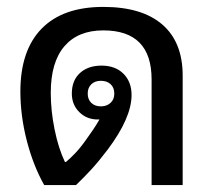

<svg xmlns="http://www.w3.org/2000/svg" viewBox="-20 -536 626 556"><path d="M108 0Q76 -57 57.5 -129Q39 -201 39 -271Q39 -390 100.5 -453Q162 -516 279 -516Q391 -516 450 -465Q509 -414 509 -317V0H419V-306Q419 -448 279 -448Q206 -448 166.5 -402Q127 -356 127 -267Q127 -216 138 -161.5Q149 -107 168 -67H171Q182 -76 197 -91.5Q212 -107 229 -131Q240 -146 250 -161Q260 -176 268 -190H263Q231 -190 209.5 -211.5Q188 -233 188 -265Q188 -303 211.5 -324.5Q235 -346 274 -346Q314 -346 337.5 -322.5Q361 -299 361 -261Q361 -195 292 -103Q267 -70 245.5 -46.5Q224 -23 200 0ZM272 -228Q289 -228 300 -238Q311 -248 311 -265Q311 -282 300.5 -292Q290 -302 272 -302Q255 -302 244.5 -292Q234 -282 234 -265Q234 -248 244.5 -238Q255 -228 272 -228Z"/></svg>

Font: Noto Sans Thai Looped UI
Style: Regular
Weight: 400
Designer: Cadson Demak Team
Foundry: Cadson Demak Co., Ltd.
Version: Version 1.000